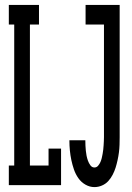

<svg xmlns="http://www.w3.org/2000/svg" viewBox="-20 -755 540 783"><path d="M16 0V-80H38V-655H16V-735H139V-655H102V-80H178V-149H229V0ZM365 8Q346 8 328.5 -2Q311 -12 299.5 -28.5Q288 -45 281.5 -64Q275 -83 271 -102Q267 -121 265 -141Q263 -161 263 -181Q263 -181 263 -181.5Q263 -182 263 -183H328Q328 -182 328 -182Q328 -182 328 -182Q328 -171 328.5 -161Q329 -151 330 -140.5Q331 -130 333 -120Q335 -110 338.5 -100Q342 -90 348.5 -81Q355 -72 365 -72Q374 -72 380 -79Q386 -86 389.5 -94Q393 -102 395 -110.5Q397 -119 398.5 -127.5Q400 -136 401 -144.5Q402 -153 402.5 -161.5Q403 -170 403.5 -179Q404 -188 404 -196V-655H329V-735H468V-196Q468 -181 467.5 -165Q467 -149 465 -133.5Q463 -118 459.5 -102Q456 -86 451.5 -71.5Q447 -57 439.5 -42.5Q432 -28 421.5 -16.5Q411 -5 396 1.5Q381 8 365 8Z"/></svg>

Font: Iosevka Slab Medium
Style: Regular
Weight: 500
Monospace: yes
Designer: Belleve Invis
Foundry: Belleve Invis
Version: Version 11.1.1; ttfautohint (v1.8.3)